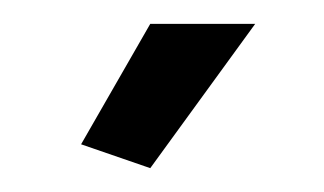

<svg xmlns="http://www.w3.org/2000/svg" viewBox="-20 -750 272 161"><path d="M106 -609 48 -629 106 -730H194Z"/></svg>

Font: YasnoRaleway Medium
Style: Regular
Weight: 500
Designer: Matt McInerney, Pablo Impallari, Rodrigo Fuenzalida
Foundry: Matt McInerney, Pablo Impallari, Rodrigo Fuenzalida
Version: Version 4.026